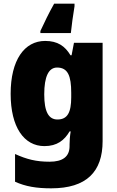

<svg xmlns="http://www.w3.org/2000/svg" viewBox="-20 -786 639 1046"><path d="M386 -752V-766H275C244 -711 223 -666 200 -617V-606H366C370 -647 378 -703 386 -752ZM226 -563C113 -563 38 -459 38 -275C38 -93 111 10 222 10C291 10 331 -22 359 -70H365C361 -46 359 -18 359 1V10C359 68 321 95 250 95C177 95 126 82 62 53V204C119 230 179 240 259 240C451 240 539 150 539 -17V-553H383L370 -485H364C334 -535 294 -563 226 -563ZM291 -418C350 -418 368 -372 368 -281V-256C368 -174 348 -135 293 -135C245 -135 221 -177 221 -272C221 -369 245 -418 291 -418Z"/></svg>

Font: Noto Sans Devanagari SemiCondensed Black
Style: Regular
Weight: 900
Width: 4
Designer: Jelle Bosma - Monotype Design Team
Foundry: Monotype Imaging Inc.
Version: Version 2.004